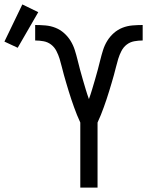

<svg xmlns="http://www.w3.org/2000/svg" viewBox="-152 -848 672 868"><path d="M211 0V-294Q203 -311 196 -328.5Q189 -346 182.5 -364Q176 -382 170 -400Q164 -418 158.5 -436Q153 -454 147.5 -472.5Q142 -491 137 -509Q132 -527 127.5 -545.5Q123 -564 117.5 -582Q112 -600 103 -617.5Q94 -635 79 -646.5Q64 -658 45 -661.5Q26 -665 7 -665V-735Q30 -735 53.5 -733Q77 -731 98.5 -722.5Q120 -714 137.5 -698.5Q155 -683 167 -663.5Q179 -644 186 -622Q193 -600 198.5 -577.5Q204 -555 210 -532.5Q216 -510 222.5 -488Q229 -466 235.5 -444Q242 -422 250 -400Q258 -422 264.5 -444Q271 -466 277.5 -488Q284 -510 290 -532.5Q296 -555 301.5 -577.5Q307 -600 314 -622Q321 -644 333 -663.5Q345 -683 362.5 -698.5Q380 -714 401.5 -722.5Q423 -731 446.5 -733Q470 -735 493 -735V-665Q474 -665 455 -661.5Q436 -658 421 -646.5Q406 -635 397 -617.5Q388 -600 382.5 -582Q377 -564 372.5 -545.5Q368 -527 363 -509Q358 -491 352.5 -472.5Q347 -454 341.5 -436Q336 -418 330 -400Q324 -382 317.5 -364Q311 -346 304 -328.5Q297 -311 289 -294V0ZM-72 -632 -132 -660 -51 -828 21 -793Z"/></svg>

Font: Iosevka Term SS14
Style: Regular
Weight: 400
Monospace: yes
Designer: Belleve Invis
Foundry: Belleve Invis
Version: Version 24.1.1; ttfautohint (v1.8.4)